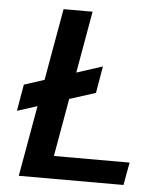

<svg xmlns="http://www.w3.org/2000/svg" viewBox="-51 -746 682 791"><g transform="rotate(5 290.0 -350.0)"><path d="M25 -266 44 -376 362 -479 343 -368ZM56 0 180 -700H300L193 -94H506L489 0Z"/></g></svg>

Font: DM Sans SemiBold
Style: Italic
Weight: 600
Italic angle: -10°
Designer: Colophon Foundry, Jonny Pinhorn
Foundry: Colophon Foundry
Version: Version 4.004;gftools[0.9.30]